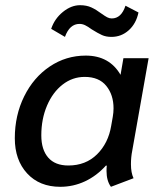

<svg xmlns="http://www.w3.org/2000/svg" viewBox="-20 -709 613 739"><path d="M37 -177Q37 -265 73 -338Q109 -411 171.5 -453Q234 -495 310 -495Q401 -495 444 -421L455 -485H552L489 -129Q484 -104 484 -77Q484 -44 494 -23L407 10Q390 -13 390 -51Q390 -64 391 -71L388 -72Q352 -32 307 -11Q262 10 212 10Q132 10 84.5 -41.5Q37 -93 37 -177ZM408 -225 414 -259Q417 -276 417 -292Q417 -344 389 -378.5Q361 -413 306 -413Q259 -413 221 -383.5Q183 -354 161 -302.5Q139 -251 139 -188Q139 -133 165.5 -102.5Q192 -72 243 -72Q310 -72 353.5 -115Q397 -158 408 -225ZM177 -598Q190 -637 222 -663Q254 -689 288 -689Q313 -689 331.5 -680.5Q350 -672 370 -657Q384 -647 392.5 -642.5Q401 -638 410 -638Q447 -638 463 -687L513 -661Q504 -618 475.5 -592.5Q447 -567 409 -567Q388 -567 372.5 -574Q357 -581 333 -596Q318 -607 307.5 -612Q297 -617 286 -617Q248 -617 230 -567Z"/></svg>

Font: Niramit Medium
Style: Italic
Weight: 500
Italic angle: -10°
Designer: Katatrad Aksorn Co.,Ltd.
Foundry: Cadson Demak Co.,Ltd.
Version: Version 1.000; ttfautohint (v1.6)